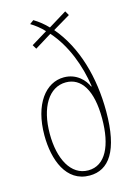

<svg xmlns="http://www.w3.org/2000/svg" viewBox="-117 -821 633 894"><g transform="rotate(-15 199.5 -374.0)"><path d="M135 -757 116 -743C136 -731 160 -713 179 -692L102 -645L114 -625L195 -675C263 -599 303 -492 318 -389H315C302 -420 265 -463 203 -463C115 -463 46 -375 46 -225C46 -107 89 10 202 10C295 10 353 -69 353 -259C353 -423 310 -578 217 -687L301 -737L289 -758L201 -704C182 -724 160 -742 135 -757ZM206 -438C279 -438 326 -370 326 -232C326 -102 285 -15 202 -15C118 -15 72 -105 72 -225C72 -353 124 -438 206 -438Z"/></g></svg>

Font: Noto Sans Georgian ExtraCondensed Thin
Style: Regular
Weight: 100
Width: 2
Designer: Monotype Design Team, Akaki Razmadze
Foundry: Google LLC
Version: Version 2.005